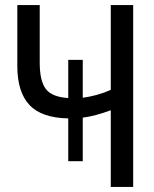

<svg xmlns="http://www.w3.org/2000/svg" viewBox="-20 -734 603 754"><path d="M248 -101V-269Q143 -271 95.5 -322Q48 -373 48 -474V-714H136V-488Q136 -416 160 -384.5Q184 -353 248 -349V-499H305V-350Q333 -354 360.5 -361.5Q388 -369 415 -381V-714H503V0H415V-301Q353 -278 305 -272V-101Z"/></svg>

Font: Noto Sans Mono SemiCondensed
Style: Regular
Weight: 400
Width: 4
Designer: Monotype Design Team
Foundry: Monotype Imaging Inc.
Version: Version 2.014